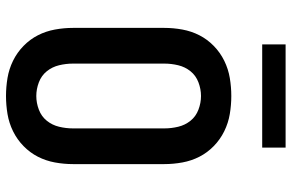

<svg xmlns="http://www.w3.org/2000/svg" viewBox="-186 -778 972 640"><g transform="rotate(90 300.0 -458.0)"><path d="M300 8Q270 8 240 3Q210 -2 182.5 -15.5Q155 -29 133 -50.5Q111 -72 97.5 -98.5Q84 -125 78.5 -155Q73 -185 73 -215V-520Q73 -550 78.5 -580Q84 -610 97.5 -636.5Q111 -663 133 -684.5Q155 -706 182.5 -719.5Q210 -733 240 -738Q270 -743 300 -743Q330 -743 360 -738Q390 -733 417.5 -719.5Q445 -706 467 -684.5Q489 -663 502.5 -636.5Q516 -610 521.5 -580Q527 -550 527 -520V-215Q527 -185 521.5 -155Q516 -125 502.5 -98.5Q489 -72 467 -50.5Q445 -29 417.5 -15.5Q390 -2 360 3Q330 8 300 8ZM300 -93Q323 -93 345.5 -101.5Q368 -110 382.5 -128Q397 -146 402.5 -169Q408 -192 408 -215V-520Q408 -543 402.5 -566Q397 -589 382.5 -607Q368 -625 345.5 -633.5Q323 -642 300 -642Q277 -642 254.5 -633.5Q232 -625 217.5 -607Q203 -589 197.5 -566Q192 -543 192 -520V-215Q192 -192 197.5 -169Q203 -146 217.5 -128Q232 -110 254.5 -101.5Q277 -93 300 -93ZM128 -846V-924H472V-846Z"/></g></svg>

Font: Iosevka Book
Style: Bold
Weight: 700
Designer: Belleve Invis
Foundry: Belleve Invis
Version: Version 28.0.7; ttfautohint (v1.8.3)